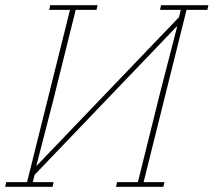

<svg xmlns="http://www.w3.org/2000/svg" viewBox="-23 -718 821 738"><path d="M1 -18H81L246 -680H166L170 -698H352L348 -680H268L181 -330L117 -82H119L665 -652L672 -680H592L596 -698H778L774 -680H694L529 -18H609L605 0H423L427 -18H507L594 -368L658 -616H656L110 -46L103 -18H183L179 0H-3Z"/></svg>

Font: IBM Plex Serif Thin
Style: Italic
Weight: 100
Italic angle: -14°
Designer: Mike Abbink, Paul van der Laan, Pieter van Rosmalen
Foundry: Bold Monday
Version: Version 3.001